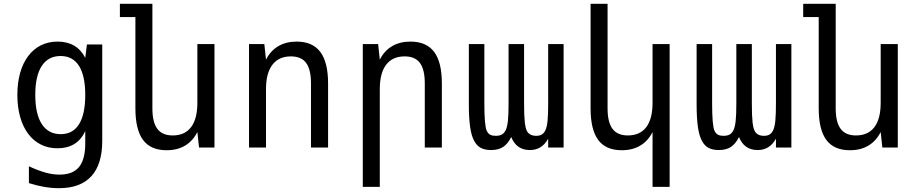

<svg xmlns="http://www.w3.org/2000/svg" viewBox="-20 -780 4856 1015"><path d="M520.5 -35.2V-544.9H439.5L430.7 -474.1Q386.7 -560.1 284.2 -560.1Q235.4 -560.1 196 -540.3Q156.7 -520.5 128.9 -483.4Q101.1 -446.8 86.4 -394.5Q71.8 -342.3 71.8 -278.3Q71.8 -214.4 86.4 -162.1Q101.1 -109.9 128.9 -72.8Q156.7 -35.6 196 -15.9Q235.4 3.9 283.7 3.9Q388.7 3.9 430.7 -86.9V-22Q430.7 63 397.7 103Q364.7 143.1 294.4 143.1Q258.3 143.1 220.2 132.3Q180.2 121.1 132.8 99.1V188Q216.3 214.8 291.5 214.8Q404.8 214.8 462.6 151.9Q520.5 88.9 520.5 -35.2ZM166.5 -278.3Q166.5 -379.4 200.9 -431.6Q235.4 -483.9 300.3 -483.9Q364.7 -483.9 397.7 -431.6Q430.7 -379.4 430.7 -277.8Q430.7 -176.3 397.9 -123.5Q365.2 -70.8 300.8 -70.8Q235.8 -70.8 201.2 -123.8Q166.5 -176.8 166.5 -278.3Z M1023.4 -82 1032.2 0H1113.8V-546.9H1023.4V-236.8Q1023.4 -151.9 990.2 -107.9Q957 -64 892.6 -64Q837.9 -64 811.8 -98.9Q785.6 -133.8 785.6 -207V-759.8H613.8V-689.9H695.8V-207Q695.8 -94.7 736.1 -40.3Q776.4 14.2 860.8 14.2Q917.5 14.2 958.5 -10.3Q999.5 -34.7 1023.4 -82Z M1386.2 0V-309.1Q1386.2 -393.1 1419.9 -437.5Q1453.6 -481.9 1517.6 -481.9Q1572.8 -481.9 1598.4 -447.3Q1624 -412.6 1624 -338.9V0H1714.4V-338.9Q1714.4 -450.7 1673.3 -505.4Q1632.3 -560.1 1548.3 -560.1Q1492.2 -560.1 1451.2 -535.9Q1410.2 -511.7 1386.2 -464.8L1377.4 -546.9H1296.4V0Z M1987.8 208V-309.1Q1987.8 -394 2021.5 -438Q2055.2 -481.9 2119.1 -481.9Q2174.3 -481.9 2200 -447.3Q2225.6 -412.6 2225.6 -338.9V0H2315.9V-338.9Q2315.9 -451.2 2275.1 -505.6Q2234.4 -560.1 2149.9 -560.1Q2093.8 -560.1 2052.7 -535.9Q2011.7 -511.7 1987.8 -464.8L1979 -546.9H1897.9V208Z M2682.6 -55.7Q2710 13.2 2781.2 13.2Q2845.2 13.2 2877.9 -46.9V0H2959.5V-546.9H2877.9V-233.9Q2877.9 -176.8 2874.8 -142.8Q2871.6 -108.9 2863.3 -91.8Q2856.9 -77.6 2845.5 -69.8Q2834 -62 2814.5 -62Q2777.8 -62 2764.6 -89.4Q2757.3 -105 2754.4 -131.8Q2750.5 -167 2750.5 -233.9V-546.9H2668.5V-233.9Q2668.5 -171.4 2665 -140.6Q2661.1 -106.9 2653.3 -91.8Q2646 -76.7 2633.8 -69.3Q2621.6 -62 2600.6 -62Q2583.5 -62 2572.8 -67.1Q2562 -72.3 2556.2 -83Q2550.3 -92.3 2547.9 -105.7Q2545.4 -119.1 2543.5 -140.1Q2540.5 -176.3 2540.5 -233.9V-546.9H2458.5V-230Q2458.5 -156.7 2465.3 -108.9Q2471.7 -64 2485.8 -37.1Q2500 -9.3 2522 2Q2543.9 13.2 2576.2 13.2Q2615.2 13.2 2640.1 -3.4Q2665 -20 2682.6 -55.7Z M3520 208V-546.9H3429.7V-236.8Q3429.7 -151.9 3396.5 -107.9Q3363.3 -64 3298.8 -64Q3244.1 -64 3218 -98.9Q3191.9 -133.8 3191.9 -207V-759.8H3102.1V-207Q3102.1 -94.7 3142.3 -40.3Q3182.6 14.2 3267.1 14.2Q3323.7 14.2 3364.7 -10.3Q3405.8 -34.7 3429.7 -82V208Z M3886.7 -55.7Q3914.1 13.2 3985.4 13.2Q4049.3 13.2 4082 -46.9V0H4163.6V-546.9H4082V-233.9Q4082 -176.8 4078.9 -142.8Q4075.7 -108.9 4067.4 -91.8Q4061 -77.6 4049.6 -69.8Q4038.1 -62 4018.6 -62Q3981.9 -62 3968.8 -89.4Q3961.4 -105 3958.5 -131.8Q3954.6 -167 3954.6 -233.9V-546.9H3872.6V-233.9Q3872.6 -171.4 3869.1 -140.6Q3865.2 -106.9 3857.4 -91.8Q3850.1 -76.7 3837.9 -69.3Q3825.7 -62 3804.7 -62Q3787.6 -62 3776.9 -67.1Q3766.1 -72.3 3760.3 -83Q3754.4 -92.3 3752 -105.7Q3749.5 -119.1 3747.6 -140.1Q3744.6 -176.3 3744.6 -233.9V-546.9H3662.6V-230Q3662.6 -156.7 3669.4 -108.9Q3675.8 -64 3689.9 -37.1Q3704.1 -9.3 3726.1 2Q3748 13.2 3780.3 13.2Q3819.3 13.2 3844.2 -3.4Q3869.1 -20 3886.7 -55.7Z M4635.7 -82 4644.5 0H4726.1V-546.9H4635.7V-236.8Q4635.7 -151.9 4602.5 -107.9Q4569.3 -64 4504.9 -64Q4450.2 -64 4424.1 -98.9Q4397.9 -133.8 4397.9 -207V-759.8H4226.1V-689.9H4308.1V-207Q4308.1 -94.7 4348.4 -40.3Q4388.7 14.2 4473.1 14.2Q4529.8 14.2 4570.8 -10.3Q4611.8 -34.7 4635.7 -82Z"/></svg>

Font: Hack Dev
Style: Regular
Weight: 400
Designer: Christopher Simpkins
Foundry: Christopher Simpkins
Version: Version 2.0315